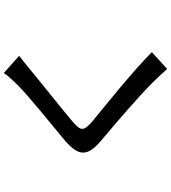

<svg xmlns="http://www.w3.org/2000/svg" viewBox="37 -890 925 1040"><g transform="rotate(-90 500.0 -370.5)"><path d="M717 -730 624 -813C611 -792 582 -762 559 -738C491 -671 346 -555 269 -491C174 -412 164 -364 261 -283C354 -205 503 -77 570 -9C596 17 622 45 646 72L737 -11C633 -115 451 -260 366 -330C307 -381 307 -394 364 -443C435 -503 573 -612 640 -668C660 -684 692 -711 717 -730Z"/></g></svg>

Font: GenYoGothic2 TW M
Style: Regular
Weight: 500
Version: Version 2.100;PS 2.1;hotconv 16.6.51;makeotf.lib2.5.65220 DE